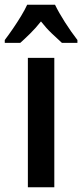

<svg xmlns="http://www.w3.org/2000/svg" viewBox="-55 -786 345 806"><path d="M173 0H62V-543H173ZM176 -766Q192 -733 217.5 -693Q243 -653 270 -618V-606H205Q186 -623 162 -646Q138 -669 117 -696Q95 -668 71 -644.5Q47 -621 30 -606H-35V-618Q-19 -639 -0.5 -666Q18 -693 34 -719.5Q50 -746 59 -766Z"/></svg>

Font: Noto Sans Kannada ExtraCondensed SemiBold
Style: Regular
Weight: 600
Width: 2
Designer: Jelle Bosma - Monotype Design Team
Foundry: Monotype Imaging Inc.
Version: Version 2.005; ttfautohint (v1.8.4.7-5d5b)